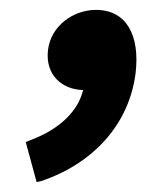

<svg xmlns="http://www.w3.org/2000/svg" viewBox="-20 -164 335 388"><path d="M63 202C170 166 241 86 254 -16C263 -92 236 -144 174 -144C128 -144 83 -112 77 -63C71 -13 105 17 148 18C138 59 103 96 42 119L32 123L54 204Z"/></svg>

Font: Falling Sky
Style: SeBdObl
Weight: 600
Designer: Paul D. Hunt
Foundry: Adobe Systems Incorporated
Version: Version 1.02